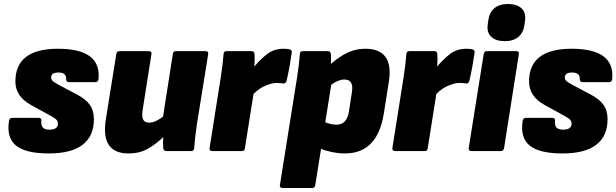

<svg xmlns="http://www.w3.org/2000/svg" viewBox="-20 -756 3085 961"><path d="M225 12Q108 12 60 -27.5Q12 -67 25 -151Q28 -166 40 -166H174Q188 -166 187 -151Q182 -107 226 -107Q270 -107 270 -137Q270 -148 262.5 -156.5Q255 -165 236 -175L136 -230Q57 -273 57 -348Q57 -512 270 -512Q488 -512 473 -360Q472 -345 458 -345H324Q311 -345 311 -360Q313 -393 272 -393Q236 -393 236 -368Q236 -356 247.5 -347.5Q259 -339 282 -327L365 -283Q409 -260 429.5 -231.5Q450 -203 450 -159Q450 -75 393.5 -31.5Q337 12 225 12Z M623 12Q554 12 525 -30Q496 -72 510 -160L562 -485Q564 -500 577 -500H724Q741 -500 738 -485L694 -206Q689 -171 697 -156.5Q705 -142 726 -142Q744 -142 762 -151Q780 -160 796 -172L845 -485Q847 -500 860 -500H1009Q1024 -500 1022 -485L965 -131Q960 -98 957 -69.5Q954 -41 952 -15Q951 0 937 0H812Q799 0 797 -15Q795 -38 797 -70Q767 -40 724.5 -14Q682 12 623 12Z M1043 0Q1027 0 1029 -15L1085 -369Q1090 -402 1093.5 -430.5Q1097 -459 1099 -485Q1099 -500 1114 -500H1239Q1253 -500 1254 -485Q1256 -459 1253 -423Q1285 -461 1318.5 -486.5Q1352 -512 1400 -512Q1423 -512 1432 -508Q1439 -505 1440 -501Q1441 -497 1440 -490Q1436 -461 1429 -422Q1422 -383 1414 -351Q1410 -337 1398 -338Q1392 -339 1384 -340Q1376 -341 1364 -341Q1343 -341 1310.5 -328Q1278 -315 1249 -286L1206 -15Q1205 -8 1202 -4Q1199 0 1191 0Z M1395 185Q1379 185 1381 170L1467 -369Q1472 -402 1475.5 -430.5Q1479 -459 1481 -485Q1481 -500 1496 -500H1621Q1635 -500 1636 -485Q1638 -464 1636 -436Q1684 -477 1724 -494.5Q1764 -512 1808 -512Q1953 -512 1926 -345L1901 -187Q1869 12 1707 12Q1676 12 1643.5 5.5Q1611 -1 1587 -11L1558 170Q1556 185 1543 185ZM1704 -358Q1674 -358 1638 -332L1608 -144Q1636 -132 1665 -132Q1717 -132 1727 -201L1742 -299Q1750 -358 1704 -358Z M1958 0Q1942 0 1944 -15L2000 -369Q2005 -402 2008.5 -430.5Q2012 -459 2014 -485Q2014 -500 2029 -500H2154Q2168 -500 2169 -485Q2171 -459 2168 -423Q2200 -461 2233.5 -486.5Q2267 -512 2315 -512Q2338 -512 2347 -508Q2354 -505 2355 -501Q2356 -497 2355 -490Q2351 -461 2344 -422Q2337 -383 2329 -351Q2325 -337 2313 -338Q2307 -339 2299 -340Q2291 -341 2279 -341Q2258 -341 2225.5 -328Q2193 -315 2164 -286L2121 -15Q2120 -8 2117 -4Q2114 0 2106 0Z M2340 0Q2324 0 2326 -15L2401 -485Q2404 -500 2416 -500H2564Q2580 -500 2577 -485L2503 -15Q2500 0 2488 0ZM2507 -550Q2463 -550 2439.5 -571Q2416 -592 2421 -632L2424 -654Q2429 -693 2454 -714.5Q2479 -736 2522 -736Q2566 -736 2589.5 -715Q2613 -694 2608 -654L2605 -632Q2600 -593 2575 -571.5Q2550 -550 2507 -550Z M2796 12Q2679 12 2631 -27.5Q2583 -67 2596 -151Q2599 -166 2611 -166H2745Q2759 -166 2758 -151Q2753 -107 2797 -107Q2841 -107 2841 -137Q2841 -148 2833.5 -156.5Q2826 -165 2807 -175L2707 -230Q2628 -273 2628 -348Q2628 -512 2841 -512Q3059 -512 3044 -360Q3043 -345 3029 -345H2895Q2882 -345 2882 -360Q2884 -393 2843 -393Q2807 -393 2807 -368Q2807 -356 2818.5 -347.5Q2830 -339 2853 -327L2936 -283Q2980 -260 3000.5 -231.5Q3021 -203 3021 -159Q3021 -75 2964.5 -31.5Q2908 12 2796 12Z"/></svg>

Font: Sofia Sans ExtraBlack
Style: Italic
Weight: 1000
Italic angle: -9°
Designer: Botio Nikoltchev, Ani Petrova
Foundry: lettersoup
Version: Version 4.100; ttfautohint (v1.8.4.7-5d5b)